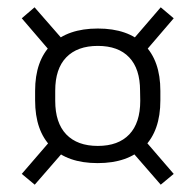

<svg xmlns="http://www.w3.org/2000/svg" viewBox="-20 -572 534 525"><path d="M247 -126Q164.5 -126 120.2 -170.2Q76 -214.5 76 -297.5V-323.5Q76 -406 120.5 -450Q165 -494 247.5 -494Q330 -494 374.2 -450Q418.5 -406 418.5 -323.5V-297.5Q418.5 -214.5 374 -170.2Q329.5 -126 247 -126ZM247.5 -173Q303.5 -173 333.5 -204.5Q363.5 -236 363.5 -296.5L363 -324Q363 -384 333.2 -415.2Q303.5 -446.5 247.5 -446.5Q191.5 -446.5 161.2 -415.2Q131 -384 131 -324V-296.5Q131 -236 161.2 -204.5Q191.5 -173 247.5 -173ZM368 -197.5 455 -96.5 419.5 -67 333 -166.5ZM161.5 -166.5 75 -67 39.5 -96.5 127.5 -198.5ZM124 -423.5 39.5 -522 74.5 -552 160.5 -453.5ZM333 -451.5 419.5 -552 455 -522 368 -420.5Z"/></svg>

Font: Anek Latin Medium Light
Style: Regular
Weight: 300
Version: Version 1.003